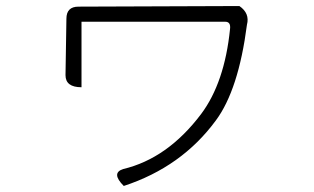

<svg xmlns="http://www.w3.org/2000/svg" viewBox="-20 -549 1040 636"><path d="M773 -529Q808 -505 798 -467Q770 -251 695 -150Q582 4 390 67Q347 24 388 11Q535 -24 646 -171Q724 -275 742 -453Q745 -477 726 -477H250V-260Q197 -260 197 -300L200 -487Q200 -527 240 -527Z"/></svg>

Font: Swei Half Moon CJK SC
Style: Light
Weight: 300
Version: Version 2.071